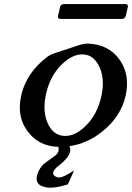

<svg xmlns="http://www.w3.org/2000/svg" viewBox="-20 -687 638 927"><path d="M290.5 -667.5H583.5Q597.7 -667.5 597.7 -657.2Q597.7 -655.3 597.2 -652.8L587.4 -610.8Q584 -595.7 566.9 -595.7H273.9Q256.8 -595.7 260.3 -610.8L270 -652.8Q273.4 -667.5 290.5 -667.5ZM376 -424.3Q325.7 -424.3 273.4 -371.1Q221.7 -317.9 202.6 -234.9Q194.8 -200.2 194.8 -169.4Q194.8 -127 210 -92.8Q236.3 -33.2 290.5 -30.8H296.9Q347.2 -31.2 398.4 -84Q449.7 -136.7 468.8 -219.7Q476.6 -254.4 476.6 -284.7Q476.6 -327.1 460.9 -362.3Q434.1 -421.9 381.3 -424.3ZM315.4 19.5Q321.8 32.7 317.9 47.9Q314.9 59.6 306.6 70.8Q288.1 93.8 264.2 112.3Q240.2 130.9 237.3 143.6Q234.4 155.8 243.2 162.1Q253.9 169.9 267.6 169.9Q285.2 169.9 337.9 135.7L307.6 203.1Q256.8 219.2 222.7 219.2H217.3Q156.7 214.4 156.7 175.8Q156.7 170.9 157.7 165L158.7 161.6Q168.5 119.6 205.6 93.8Q229 77.6 246.1 64.5Q259.8 54.2 262.7 40.5Q264.2 35.2 262.2 22Q167.5 19.5 114.3 -51.8Q75.7 -103 75.7 -167Q75.7 -195.8 82.5 -225.6V-227.1Q108.4 -337.4 209 -413.1Q222.7 -423.3 243.7 -430.2Q264.6 -436.5 295.9 -447.3Q327.1 -458 356 -467.3Q384.3 -476.6 402.3 -476.6H404.3Q504.4 -472.7 556.6 -399.9Q593.3 -348.6 593.3 -283.7Q593.3 -256.8 586.9 -227.1L586.4 -224.1Q563 -123 473.6 -51.8Q400.9 6.3 315.4 18.6Q315.4 19 315.4 19.5Z"/></svg>

Font: Caudex
Style: Bold
Weight: 700
Italic angle: -13°
Version: Version 1.04